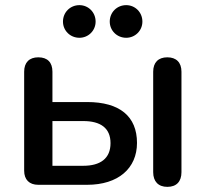

<svg xmlns="http://www.w3.org/2000/svg" viewBox="-20 -719 800 747"><path d="M129 0H319C440 0 513 -64 513 -163C513 -266 446 -322 319 -322H184V-440C184 -476 165 -496 129 -496C94 -496 74 -476 74 -440V-55C74 -20 94 0 129 0ZM304 -74H184V-248H304C371 -248 410 -221 410 -162C410 -102 370 -74 304 -74ZM631 8C667 8 686 -13 686 -49V-440C686 -476 666 -496 631 -496C596 -496 576 -476 576 -440V-49C576 -13 596 8 631 8ZM289 -572C324 -572 352 -600 352 -635C352 -671 324 -699 289 -699C253 -699 225 -671 225 -635C225 -600 253 -572 289 -572ZM471 -572C506 -572 534 -600 534 -635C534 -671 506 -699 471 -699C435 -699 407 -671 407 -635C407 -600 435 -572 471 -572Z"/></svg>

Font: SN Pro Medium
Style: Regular
Weight: 500
Designer: Tobias Whetton
Foundry: Supernotes
Version: Version 1.003;Glyphs 3.3 (3324)